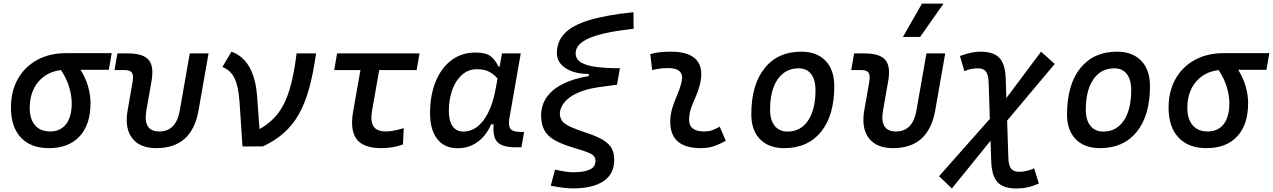

<svg xmlns="http://www.w3.org/2000/svg" viewBox="-20 -815 7087 1069"><path d="M251.5 9.8Q151.4 9.8 96.2 -49.3Q41 -108.4 41 -215.8Q41 -307.1 79.3 -375.2Q117.7 -443.4 186.8 -481.2Q255.9 -519 348.1 -519H602.1L585.9 -426.3H428.7Q456.5 -381.3 470.2 -334.2Q483.9 -287.1 483.9 -240.2Q483.9 -121.1 423.1 -55.7Q362.3 9.8 251.5 9.8ZM319.8 -424.8Q240.2 -415.5 192.9 -358.9Q145.5 -302.2 145.5 -213.9Q145.5 -151.9 175.3 -117.4Q205.1 -83 258.8 -83Q316.4 -83 347.9 -124Q379.4 -165 379.4 -240.2Q379.4 -282.2 365.2 -329.8Q351.1 -377.4 319.8 -424.8Z M851.1 9.8Q758.3 9.8 715.8 -45.9Q673.3 -101.6 690.4 -200.2L717.8 -356.4Q724.6 -394 715.1 -409.4Q705.6 -424.8 675.3 -424.8H617.7L633.8 -517.6H691.4Q777.3 -517.6 807.9 -481.4Q838.4 -445.3 823.2 -361.3L794.9 -200.2Q774.4 -83 867.2 -83Q960.4 -83 981 -200.2L1036.6 -517.6H1141.1L1085.4 -200.2Q1048.3 9.8 851.1 9.8Z M1444.3 0 1330.1 0.5 1313.5 -249Q1307.6 -335.4 1285.4 -380.1Q1263.2 -424.8 1218.3 -441.9L1268.6 -527.3Q1332.5 -504.4 1367.9 -442.6Q1403.3 -380.9 1411.1 -283.2L1424.8 -96.2Q1489.3 -132.3 1529.5 -186Q1569.8 -239.7 1593.5 -320.3Q1617.2 -400.9 1631.3 -517.6H1739.7Q1724.1 -405.3 1700.9 -321.8Q1677.7 -238.3 1643.3 -178Q1608.9 -117.7 1560.1 -74.7Q1511.2 -31.7 1444.3 0Z M2103 9.8Q2003.9 9.8 1965.8 -40Q1927.7 -89.8 1946.3 -195.3L1986.8 -424.8H1840.8L1856.9 -517.6H2315.9L2299.8 -424.8H2091.3L2051.8 -200.2Q2041 -139.6 2059.8 -111.3Q2078.6 -83 2128.9 -83Q2166 -83 2228 -101.6L2223.6 -10.7Q2168.9 9.8 2103 9.8Z M2761.7 -444.3 2774.9 -517.6H2879.4L2815.9 -154.8Q2809.1 -115.7 2822 -98.1Q2835 -80.6 2877.9 -80.6H2897.9L2883.3 4.9H2848.6Q2776.9 4.9 2749.5 -23.9Q2722.2 -52.7 2728.5 -122.6H2714.4Q2687 -59.1 2638.7 -24.4Q2590.3 10.3 2527.8 10.3Q2454.6 10.3 2414.6 -40.8Q2374.5 -91.8 2374.5 -184.1Q2374.5 -285.6 2406 -361.8Q2437.5 -438 2494.1 -480.2Q2550.8 -522.5 2626.5 -522.5Q2687 -522.5 2713.4 -500.7Q2739.7 -479 2754.9 -444.3ZM2634.8 -429.7Q2588.4 -429.7 2553.2 -399.2Q2518.1 -368.7 2498.5 -315.9Q2479 -263.2 2479 -196.3Q2479 -141.6 2500.2 -112.1Q2521.5 -82.5 2559.6 -82.5Q2625 -82.5 2672.6 -146.2Q2720.2 -210 2740.7 -325.7L2750 -377.9Q2734.4 -397.5 2707 -413.6Q2679.7 -429.7 2634.8 -429.7Z M3171.4 233.9Q3146.5 233.9 3117.4 230.5Q3088.4 227.1 3046.4 219.2L3070.3 129.4Q3133.3 144 3171.4 144Q3230 144 3262.7 129.6Q3295.4 115.2 3295.4 80.6Q3295.4 52.7 3264.9 38.8Q3234.4 24.9 3181.2 9.8Q3111.8 -10.3 3070.3 -33.4Q3028.8 -56.6 3010.7 -90.3Q2992.7 -124 2992.7 -174.3Q2992.7 -204.6 3004.2 -236.6Q3015.6 -268.6 3044.4 -298.6Q3073.2 -328.6 3125.2 -353Q3177.2 -377.4 3257.8 -391.6V-403.3Q3178.2 -403.3 3129.4 -435.3Q3080.6 -467.3 3080.6 -519Q3080.6 -584.5 3123.8 -629.4Q3167 -674.3 3260.7 -702.9Q3354.5 -731.4 3506.8 -747.1L3507.8 -654.8Q3341.8 -636.7 3263.4 -603.8Q3185.1 -570.8 3185.1 -518.6Q3185.1 -484.4 3216.8 -466.3Q3248.5 -448.2 3304.4 -441.7Q3360.4 -435.1 3431.6 -435.1L3415.5 -343.3L3316.4 -330.1Q3249 -320.3 3206.1 -302.2Q3163.1 -284.2 3139.4 -262.5Q3115.7 -240.7 3106.4 -220Q3097.2 -199.2 3097.2 -183.6Q3097.2 -146.5 3125.7 -126.2Q3154.3 -106 3223.6 -83Q3278.3 -65.4 3317.9 -46.6Q3357.4 -27.8 3378.7 0.2Q3399.9 28.3 3399.9 74.7Q3399.9 154.3 3339.6 194.1Q3279.3 233.9 3171.4 233.9Z M3987.3 -109.9 4021 -31.2Q3991.2 -14.2 3958 -2.2Q3924.8 9.8 3881.8 9.8Q3702.1 9.8 3712.4 -153.3Q3714.8 -189.9 3726.8 -224.6Q3738.8 -259.3 3752.7 -292Q3766.6 -324.7 3773.9 -355Q3794.9 -436 3700.2 -436Q3653.8 -436 3610.8 -424.8L3600.6 -513.7Q3629.4 -522 3658.2 -524.7Q3687 -527.3 3715.8 -527.3Q3816.9 -527.3 3857.9 -481.2Q3898.9 -435.1 3877 -345.2Q3868.7 -310.5 3855.2 -280.5Q3841.8 -250.5 3830.6 -221.2Q3819.3 -191.9 3816.9 -157.7Q3811.5 -83 3900.9 -83Q3925.3 -83 3943.6 -89.1Q3961.9 -95.2 3987.3 -109.9Z M4346.7 9.8Q4260.3 9.8 4211.7 -39.8Q4163.1 -89.4 4163.1 -177.7Q4163.1 -342.8 4236.8 -435.1Q4310.5 -527.3 4441.4 -527.3Q4527.8 -527.3 4576.4 -476.6Q4625 -425.8 4625 -335Q4625 -172.4 4551.5 -81.3Q4478 9.8 4346.7 9.8ZM4364.7 -82.5Q4438 -82.5 4479.2 -143.8Q4520.5 -205.1 4520.5 -314Q4520.5 -370.6 4496.1 -402.6Q4471.7 -434.6 4427.2 -434.6Q4352.1 -434.6 4309.8 -373.5Q4267.6 -312.5 4267.6 -203.6Q4267.6 -146.5 4293.2 -114.5Q4318.8 -82.5 4364.7 -82.5Z M4952.6 9.8Q4859.9 9.8 4817.4 -45.9Q4774.9 -101.6 4792 -200.2L4819.3 -356.4Q4826.2 -394 4816.7 -409.4Q4807.1 -424.8 4776.9 -424.8H4719.2L4735.4 -517.6H4793Q4878.9 -517.6 4909.4 -481.4Q4939.9 -445.3 4924.8 -361.3L4896.5 -200.2Q4876 -83 4968.8 -83Q5062 -83 5082.5 -200.2L5138.2 -517.6H5242.7L5187 -200.2Q5149.9 9.8 4952.6 9.8ZM5007.3 -609.4 5113.3 -794.9H5233.4L5103 -609.4Z M5279.8 234.4 5208.5 166 5491.2 -153.3 5484.4 -357.4Q5482.9 -398.9 5469.2 -416.7Q5455.6 -434.6 5425.3 -434.6Q5383.8 -434.6 5349.6 -418.5L5324.7 -503.4Q5360.8 -516.1 5387.5 -521.7Q5414.1 -527.3 5439.5 -527.3Q5512.2 -527.3 5544.7 -492.4Q5577.1 -457.5 5579.6 -376.5L5583 -269L5776.4 -527.3L5852.5 -459L5587.4 -143.6L5594.2 64.5Q5595.7 106 5609.6 123.8Q5623.5 141.6 5653.3 141.6Q5694.8 141.6 5737.8 122.1L5764.2 207Q5730 221.7 5700.9 228Q5671.9 234.4 5639.2 234.4Q5566.9 234.4 5534.2 199.5Q5501.5 164.6 5499 83.5L5495.1 -31.7Z M6104.5 9.8Q6018.1 9.8 5969.5 -39.8Q5920.9 -89.4 5920.9 -177.7Q5920.9 -342.8 5994.6 -435.1Q6068.4 -527.3 6199.2 -527.3Q6285.6 -527.3 6334.2 -476.6Q6382.8 -425.8 6382.8 -335Q6382.8 -172.4 6309.3 -81.3Q6235.8 9.8 6104.5 9.8ZM6122.6 -82.5Q6195.8 -82.5 6237.1 -143.8Q6278.3 -205.1 6278.3 -314Q6278.3 -370.6 6253.9 -402.6Q6229.5 -434.6 6185.1 -434.6Q6109.9 -434.6 6067.6 -373.5Q6025.4 -312.5 6025.4 -203.6Q6025.4 -146.5 6051 -114.5Q6076.7 -82.5 6122.6 -82.5Z M6696.8 9.8Q6596.7 9.8 6541.5 -49.3Q6486.3 -108.4 6486.3 -215.8Q6486.3 -307.1 6524.7 -375.2Q6563 -443.4 6632.1 -481.2Q6701.2 -519 6793.5 -519H7047.4L7031.2 -426.3H6874Q6901.9 -381.3 6915.5 -334.2Q6929.2 -287.1 6929.2 -240.2Q6929.2 -121.1 6868.4 -55.7Q6807.6 9.8 6696.8 9.8ZM6765.1 -424.8Q6685.5 -415.5 6638.2 -358.9Q6590.8 -302.2 6590.8 -213.9Q6590.8 -151.9 6620.6 -117.4Q6650.4 -83 6704.1 -83Q6761.7 -83 6793.2 -124Q6824.7 -165 6824.7 -240.2Q6824.7 -282.2 6810.5 -329.8Q6796.4 -377.4 6765.1 -424.8Z"/></svg>

Font: Cascadia Mono
Style: Italic
Weight: 400
Italic angle: -10°
Monospace: yes
Designer: Aaron Bell
Foundry: Saja Typeworks
Version: Version 2404.023; ttfautohint (v1.8.4)